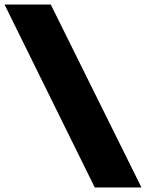

<svg xmlns="http://www.w3.org/2000/svg" viewBox="-20 -720 644 847"><path d="M398 107 0 -700H204L604 107Z"/></svg>

Font: Lexend Deca Black
Style: Regular
Weight: 900
Designer: Bonnie Shaver-Troup, Thomas Jockin
Foundry: Lexend
Version: Version 1.007